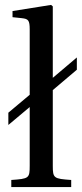

<svg xmlns="http://www.w3.org/2000/svg" viewBox="-20 -762 334 782"><path d="M14 -253 101 -326V-87C101 -36 98 -34 26 -29V0H270V-29C199 -34 195 -36 195 -87V-395L293 -478V-528L195 -445V-736L188 -742L31 -717V-692L69 -688C95 -685 101 -680 101 -642V-376L14 -303Z"/></svg>

Font: Lingua Franca
Style: Regular
Weight: 400
Version: Version 1.19